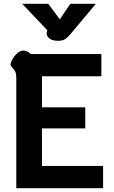

<svg xmlns="http://www.w3.org/2000/svg" viewBox="-20 -982 593 1002"><path d="M65 -576Q65 -597 59.5 -608.5Q54 -620 45 -628Q41 -632 38 -636.5Q35 -641 35 -646Q35 -649 37 -655Q45 -678 63.5 -698Q82 -718 102 -718Q124 -718 140 -700H509V-584H199V-422H425V-312H199V-116H518V0H65ZM223 -809Q223 -812 225 -818L227 -824L96 -962H232L292 -881L347 -962H480L347 -803Q331 -784 317.5 -776.5Q304 -769 283 -769Q254 -769 238.5 -781Q223 -793 223 -809Z"/></svg>

Font: Niramit
Style: Bold
Weight: 700
Designer: Katatrad Aksorn Co.,Ltd.
Foundry: Cadson Demak Co.,Ltd.
Version: Version 1.001; ttfautohint (v1.6)